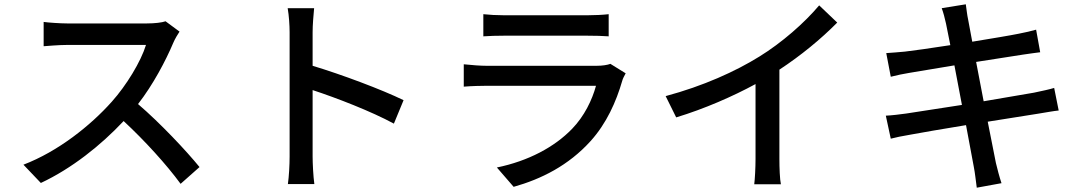

<svg xmlns="http://www.w3.org/2000/svg" viewBox="-20 -820 5040 893"><path d="M815 -673 750 -721C733 -715 700 -711 663 -711C623 -711 337 -711 292 -711C261 -711 203 -715 183 -718V-605C199 -606 253 -611 292 -611C330 -611 621 -611 659 -611C635 -533 568 -423 500 -347C401 -236 251 -116 89 -54L170 31C313 -36 448 -143 555 -257C654 -165 754 -55 820 35L908 -43C846 -119 725 -248 622 -336C692 -426 751 -538 786 -621C793 -638 808 -663 815 -673Z M1327 -92C1327 -53 1324 1 1319 36H1442C1437 0 1434 -61 1434 -92V-401C1544 -365 1707 -302 1812 -245L1857 -354C1757 -403 1567 -474 1434 -514V-670C1434 -705 1438 -749 1441 -782H1318C1324 -748 1327 -702 1327 -670C1327 -586 1327 -156 1327 -92Z M2228 -754V-651C2256 -653 2292 -654 2324 -654C2381 -654 2656 -654 2712 -654C2746 -654 2786 -653 2811 -651V-754C2786 -751 2745 -749 2713 -749C2655 -749 2381 -749 2324 -749C2291 -749 2254 -751 2228 -754ZM2890 -479 2819 -523C2806 -518 2782 -514 2755 -514C2697 -514 2301 -514 2243 -514C2214 -514 2176 -517 2137 -521V-417C2175 -420 2219 -421 2243 -421C2316 -421 2703 -421 2752 -421C2734 -355 2698 -280 2641 -221C2559 -136 2437 -71 2291 -41L2369 49C2497 13 2624 -50 2727 -164C2801 -246 2846 -347 2874 -444C2876 -453 2884 -468 2890 -479Z M3076 -373 3125 -274C3257 -314 3389 -372 3494 -429V-81C3494 -40 3491 15 3488 37H3612C3607 15 3605 -40 3605 -81V-496C3704 -561 3798 -638 3874 -715L3790 -795C3722 -714 3616 -621 3512 -557C3401 -488 3251 -420 3076 -373Z M4100 -282 4123 -175C4145 -181 4175 -187 4216 -194C4263 -203 4364 -220 4473 -238L4509 -45C4515 -15 4518 17 4523 53L4638 32C4628 2 4619 -33 4612 -62L4574 -254L4807 -291C4845 -297 4881 -304 4904 -306L4883 -411C4860 -404 4827 -397 4789 -389L4555 -349L4520 -532L4738 -566C4766 -570 4800 -575 4818 -577L4799 -682C4779 -676 4748 -669 4717 -663C4678 -655 4593 -641 4502 -626L4483 -728C4478 -750 4475 -781 4472 -800L4360 -782C4368 -760 4374 -737 4380 -710L4400 -610C4309 -596 4226 -584 4189 -580C4158 -577 4130 -575 4102 -573L4123 -463C4155 -471 4179 -476 4209 -481L4419 -516L4454 -332L4195 -292C4167 -288 4125 -283 4100 -282Z"/></svg>

Font: Noto Sans CJK TC Medium
Style: Regular
Weight: 500
Designer: Ryoko NISHIZUKA 西塚涼子 (kana, bopomofo & ideographs); Paul D. Hunt (Latin, Greek & Cyrillic); Sandoll Communications 산돌커뮤니
Foundry: Adobe
Version: Version 2.004;hotconv 1.0.118;makeotfexe 2.5.65603